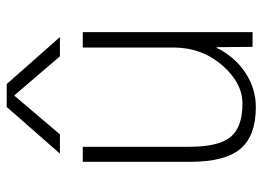

<svg xmlns="http://www.w3.org/2000/svg" viewBox="-128 -666 803 588"><g transform="rotate(-90 274.0 -371.5)"><path d="M157 -590H98L241 -753H311L455 -590H396L277 -729H275ZM119 -520V-193Q119 -104 149 -67.5Q179 -31 251 -31Q315 -31 369 -93.5Q423 -156 423 -243V-520H470V0H425L424 -110H422Q395 -55 346.5 -22.5Q298 10 240 10Q153 10 113 -37Q73 -84 73 -190V-520Z"/></g></svg>

Font: M PLUS 1p Light
Style: Regular
Weight: 300
Version: Version 1.061